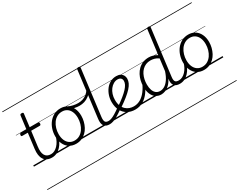

<svg xmlns="http://www.w3.org/2000/svg" viewBox="-140 -1593 3322 2672"><g transform="rotate(-30 1521.5 -257.5)"><path d="M285 17Q239 17 207 1.5Q175 -14 156 -43.5Q137 -73 131 -115Q125 -157 132 -210L162 -452H74Q63 -452 59.5 -458Q56 -464 57 -476Q59 -489 64 -494.5Q69 -500 79 -500H168L195 -711Q196 -721 202.5 -725.5Q209 -730 222 -730Q237 -730 243.5 -725Q250 -720 248 -709L222 -500H358Q368 -500 372 -494.5Q376 -489 374 -476Q373 -464 368 -458Q363 -452 352 -452H216L186 -218Q180 -174 183 -139.5Q186 -105 199 -81Q212 -57 235.5 -44Q259 -31 295 -31Q305 -31 309.5 -23.5Q314 -16 313 -7Q312 2 305.5 9.5Q299 17 285 17ZM0 365H388V375H0ZM0 -20H388V0H0ZM0 -505H388V-500H0ZM0 -885H388V-875H0Z M285 17Q274 17 269 9.5Q264 2 265 -7Q266 -16 273.5 -23.5Q281 -31 295 -31Q326 -31 353.5 -45.5Q381 -60 404.5 -85Q428 -110 446 -143.5Q464 -177 474 -216Q476 -227 485 -228.5Q494 -230 501.5 -225Q509 -220 507 -209Q497 -162 476.5 -121Q456 -80 427 -49Q398 -18 362 -0.5Q326 17 285 17ZM388 365V375ZM388 -20V0ZM388 -505V-500ZM388 -885V-875Z M671 19Q608 19 562 -11Q516 -41 491.5 -94.5Q467 -148 467 -218Q467 -276 484.5 -330Q502 -384 535.5 -426.5Q569 -469 616 -494Q663 -519 722 -519Q784 -519 829.5 -489.5Q875 -460 900 -407Q925 -354 925 -285Q925 -240 914 -196Q903 -152 882.5 -113Q862 -74 831 -44.5Q800 -15 760 2Q720 19 671 19ZM673 -31Q720 -31 756.5 -52.5Q793 -74 818 -110Q843 -146 856 -191Q869 -236 869 -283Q869 -339 851 -381Q833 -423 799.5 -446Q766 -469 719 -469Q673 -469 636.5 -448Q600 -427 575 -391.5Q550 -356 536.5 -311Q523 -266 523 -219Q523 -163 541 -120.5Q559 -78 593 -54.5Q627 -31 673 -31ZM388 365H989V375H388ZM388 -20H989V0H388ZM388 -505H989V-500H388ZM388 -885H989V-875H388Z M974 -416Q939 -416 895.5 -425.5Q852 -435 806 -458Q797 -463 795.5 -470Q794 -477 797.5 -484Q801 -491 807 -494.5Q813 -498 821 -494Q859 -475 899.5 -466.5Q940 -458 977 -458Q1014 -458 1049 -468.5Q1084 -479 1114.5 -502.5Q1145 -526 1169 -565Q1175 -575 1184 -573.5Q1193 -572 1198 -564Q1203 -556 1196 -544Q1166 -495 1129.5 -467Q1093 -439 1053.5 -427.5Q1014 -416 974 -416ZM990 365V375ZM990 -20V0ZM990 -505V-500ZM990 -885V-875Z M1211 17Q1178 17 1155.5 7.5Q1133 -2 1120.5 -21Q1108 -40 1104.5 -68Q1101 -96 1106 -132L1199 -871Q1200 -881 1206.5 -885.5Q1213 -890 1226 -890Q1241 -890 1247.5 -885Q1254 -880 1252 -869L1159 -130Q1153 -79 1165 -55Q1177 -31 1221 -31Q1230 -31 1234.5 -23.5Q1239 -16 1238 -7Q1237 2 1230.5 9.5Q1224 17 1211 17ZM989 365H1313V375H989ZM989 -20H1313V0H989ZM989 -505H1313V-500H989ZM989 -885H1313V-875H989Z M1210 17Q1199 17 1194 9.5Q1189 2 1190 -7Q1191 -16 1198.5 -23.5Q1206 -31 1220 -31Q1240 -31 1266.5 -40.5Q1293 -50 1330 -72Q1367 -94 1419 -132Q1427 -138 1434.5 -135Q1442 -132 1446.5 -124.5Q1451 -117 1450.5 -108Q1450 -99 1442 -94Q1385 -53 1343 -28.5Q1301 -4 1269 6.5Q1237 17 1210 17ZM1313 365V375ZM1313 -20V0ZM1313 -505V-500ZM1313 -885V-875Z M1434 -139Q1499 -184 1545.5 -221.5Q1592 -259 1622 -291.5Q1652 -324 1666.5 -352.5Q1681 -381 1681 -407Q1681 -438 1663 -454Q1645 -470 1612 -470Q1578 -470 1546.5 -451.5Q1515 -433 1491 -401.5Q1467 -370 1453.5 -328.5Q1440 -287 1440 -240Q1440 -184 1456 -144Q1472 -104 1498.5 -79Q1525 -54 1558 -42.5Q1591 -31 1625 -31Q1636 -31 1641 -23.5Q1646 -16 1645.5 -6.5Q1645 3 1639 10.5Q1633 18 1622 18Q1549 18 1495.5 -14Q1442 -46 1413.5 -103Q1385 -160 1385 -238Q1385 -291 1401.5 -341Q1418 -391 1448.5 -431.5Q1479 -472 1522.5 -495.5Q1566 -519 1619 -519Q1660 -519 1686 -504Q1712 -489 1724.5 -465Q1737 -441 1737 -413Q1737 -378 1721 -343.5Q1705 -309 1671.5 -272.5Q1638 -236 1586.5 -194.5Q1535 -153 1464 -105ZM1313 365H1801V375H1313ZM1313 -20H1801V0H1313ZM1313 -505H1801V-500H1313ZM1313 -885H1801V-875H1313Z M1622 18Q1612 18 1606.5 10.5Q1601 3 1601.5 -6.5Q1602 -16 1608 -23.5Q1614 -31 1626 -31Q1683 -31 1732 -59Q1781 -87 1821.5 -140Q1862 -193 1893 -267Q1896 -275 1905 -276Q1914 -277 1920.5 -271Q1927 -265 1924 -255Q1894 -170 1849.5 -108.5Q1805 -47 1748 -14.5Q1691 18 1622 18ZM1801 365V375ZM1801 -20V0ZM1801 -505V-500ZM1801 -885V-875Z M2040 17Q1991 17 1953.5 -8.5Q1916 -34 1895.5 -82.5Q1875 -131 1875 -200Q1875 -248 1885.5 -294.5Q1896 -341 1917.5 -381.5Q1939 -422 1971 -453Q2003 -484 2045.5 -501.5Q2088 -519 2142 -519Q2175 -519 2208.5 -508.5Q2242 -498 2274 -479L2324 -871Q2325 -881 2331.5 -885.5Q2338 -890 2352 -890Q2367 -890 2372.5 -884.5Q2378 -879 2377 -868L2284 -127Q2277 -76 2290.5 -53.5Q2304 -31 2349 -31Q2357 -31 2361 -23.5Q2365 -16 2364.5 -7Q2364 2 2357.5 9.5Q2351 17 2339 17Q2311 17 2290 10.5Q2269 4 2255.5 -9.5Q2242 -23 2235 -43.5Q2228 -64 2229 -91L2232 -125Q2204 -70 2170.5 -39Q2137 -8 2103.5 4.5Q2070 17 2040 17ZM2051 -33Q2086 -33 2121 -53.5Q2156 -74 2188 -119.5Q2220 -165 2244 -238L2268 -430Q2233 -454 2201.5 -462Q2170 -470 2141 -470Q2100 -470 2067 -456Q2034 -442 2008.5 -417Q1983 -392 1966 -358Q1949 -324 1940.5 -285Q1932 -246 1932 -204Q1932 -154 1945 -115Q1958 -76 1984.5 -54.5Q2011 -33 2051 -33ZM1801 365H2442V375H1801ZM1801 -20H2442V0H1801ZM1801 -505H2442V-500H1801ZM1801 -885H2442V-875H1801Z M2339 17Q2328 17 2323 9.5Q2318 2 2319 -7Q2320 -16 2327.5 -23.5Q2335 -31 2349 -31Q2380 -31 2407.5 -45.5Q2435 -60 2458.5 -85Q2482 -110 2500 -143.5Q2518 -177 2528 -216Q2530 -227 2539 -228.5Q2548 -230 2555.5 -225Q2563 -220 2561 -209Q2551 -162 2530.5 -121Q2510 -80 2481 -49Q2452 -18 2416 -0.5Q2380 17 2339 17ZM2442 365V375ZM2442 -20V0ZM2442 -505V-500ZM2442 -885V-875Z M2725 19Q2662 19 2616 -11Q2570 -41 2545.5 -94.5Q2521 -148 2521 -218Q2521 -276 2538.5 -330Q2556 -384 2589.5 -426.5Q2623 -469 2670 -494Q2717 -519 2776 -519Q2838 -519 2883.5 -489.5Q2929 -460 2954 -407Q2979 -354 2979 -285Q2979 -240 2968 -196Q2957 -152 2936.5 -113Q2916 -74 2885 -44.5Q2854 -15 2814 2Q2774 19 2725 19ZM2727 -31Q2774 -31 2810.5 -52.5Q2847 -74 2872 -110Q2897 -146 2910 -191Q2923 -236 2923 -283Q2923 -339 2905 -381Q2887 -423 2853.5 -446Q2820 -469 2773 -469Q2727 -469 2690.5 -448Q2654 -427 2629 -391.5Q2604 -356 2590.5 -311Q2577 -266 2577 -219Q2577 -163 2595 -120.5Q2613 -78 2647 -54.5Q2681 -31 2727 -31ZM2442 365H3043V375H2442ZM2442 -20H3043V0H2442ZM2442 -505H3043V-500H2442ZM2442 -885H3043V-875H2442Z"/></g></svg>

Font: Playwrite GB J Guides
Style: Italic
Weight: 400
Italic angle: -7.01216°
Designer: Veronika Burian, José Scaglione
Foundry: TypeTogether
Version: Version 1.003